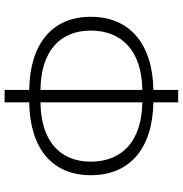

<svg xmlns="http://www.w3.org/2000/svg" viewBox="0 -782 795 835"><g transform="rotate(-90 397.5 -364.5)"><path d="M424 -586C592 -584 682 -502 682 -367C682 -231 592 -145 424 -143ZM370 -143C202 -145 112 -231 112 -367C112 -502 202 -584 370 -586ZM424 -742H370V-635C169 -632 53 -535 53 -367C53 -198 169 -98 370 -95V13H424V-95C625 -98 742 -199 742 -367C742 -535 625 -632 424 -635Z"/></g></svg>

Font: Noto Sans T Chinese Light
Style: Regular
Weight: 300
Designer: Ryoko NISHIZUKA (kana & ideographs); Paul D. Hunt (Latin, Greek & Cyrillic); Wenlong ZHANG (bopomofo); Sandoll Communica
Foundry: Adobe Systems Incorporated
Version: Version 1.000;PS 1;hotconv 1.0.78;makeotf.lib2.5.61930